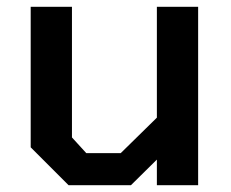

<svg xmlns="http://www.w3.org/2000/svg" viewBox="-20 -543 676 563"><path d="M181 0 70 -111V-523H191V-140L233 -94H334L440 -198V-523H561V0H440V-75L364 0Z"/></svg>

Font: Tomorrow Medium
Style: Regular
Weight: 500
Designer: Tony de Marco, Monica Rizzolli
Foundry: Just in Type
Version: Version 2.002